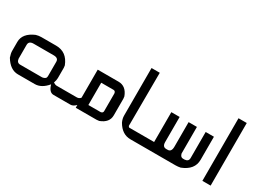

<svg xmlns="http://www.w3.org/2000/svg" viewBox="-41 -1071 2069 1556"><g transform="rotate(30 994.0 -293.0)"><path d="M149.9 -356.4H288.1Q388.7 -356.4 428.7 -252.9Q431.2 -240.2 431.2 -231.9V-135.7Q431.2 -116.2 421.9 -88.9Q440.4 -77.1 454.6 -77.1H555.7V0H468.8Q427.2 0 409.2 -64.5Q355.5 0 293 0H135.7Q62.5 0 11.7 -84.5Q0 -119.1 0 -140.6V-225.1Q0 -306.2 100.6 -349.1Q125.5 -356.4 149.9 -356.4ZM77.1 -241.7V-112.3Q81.5 -77.1 112.3 -77.1H318.8Q354 -82 354 -107.9V-243.7Q354 -278.8 309.6 -278.8H122.1Q77.1 -278.8 77.1 -241.7Z M676.8 -356.4H871.6Q942.9 -356.4 972.2 -276.4Q974.6 -263.7 974.6 -255.4V-100.6Q974.6 -32.2 895 -2.4Q882.8 0 871.6 0H676.8V-25.9Q651.4 0 627.9 0H531.2V-77.1H641.6Q663.6 -77.1 676.8 -93.8ZM754.4 -278.8V-70.3H869.1Q890.1 -73.2 890.1 -91.3V-257.3Q887.2 -278.8 869.1 -278.8Z M1047.9 -585.9H1125L1123 -88.9Q1127.4 -78.6 1132.3 -77.1H1244.6V0H1188.5Q1109.4 0 1062 -82Q1047.9 -111.8 1047.9 -140.6Z M1365.7 -356.4H1443.4V-122.1Q1443.4 -77.1 1478.5 -77.1H1492.2Q1527.3 -77.1 1527.3 -126.5V-356.4H1605V-107.9Q1612.3 -77.1 1635.3 -77.1H1651.9Q1687 -80.1 1687 -112.3V-356.4H1764.2V-140.6Q1764.2 -46.9 1656.2 -4.9Q1632.8 0 1609.4 0H1220.2V-77.1H1365.7Z M1861.8 -585.9H1939V0H1861.8Z"/></g></svg>

Font: Kadhim
Style: Regular
Weight: 400
Designer: Developer/ Husham Jawad
Version: Version 1.00;December 29, 2020;FontCreator 13.0.0.2683 32-bi